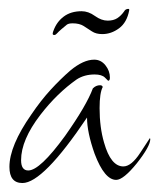

<svg xmlns="http://www.w3.org/2000/svg" viewBox="-20 -427 355 428"><path d="M30 -19Q1 -19 1 -55Q1 -102 50 -172Q71 -203 93 -227Q115 -251 137 -270Q166 -294 190 -294Q205 -294 215 -281.5Q225 -269 225 -254Q225 -247 221 -247Q221 -247 214 -254Q207 -261 191 -261Q168 -261 151 -250Q107 -219 70 -171Q27 -115 27 -70Q27 -47 43 -47Q69 -47 125 -124Q149 -158 164.5 -184.5Q180 -211 187 -230Q194 -237 203 -237Q208 -237 209 -233Q202 -220 202 -186Q202 -143 212 -109Q227 -56 255 -56Q273 -56 293 -87L314 -119Q315 -118 315 -117Q315 -101 285 -63Q255 -26 239 -26Q213 -26 191 -84Q174 -132 174 -165Q76 -19 30 -19ZM101 -349Q97 -349 97.5 -352.5Q98 -356 99 -358Q106 -378 122 -390Q138 -402 162 -402Q177 -402 191.5 -391.5Q206 -381 220 -381Q233 -381 241.5 -386.5Q250 -392 257 -402Q259 -406 264 -407Q269 -408 268 -404Q263 -377 245.5 -364Q228 -351 208 -351Q194 -351 185 -357Q176 -363 166.5 -369Q157 -375 142 -375Q133 -375 129 -372Q125 -369 117 -362Q110 -356 107 -352.5Q104 -349 101 -349Z"/></svg>

Font: Shalimar
Style: Regular
Weight: 400
Designer: Robert E. Leuschke
Foundry: Robert E. Leuschke
Version: Version 1.010; ttfautohint (v1.8.3)